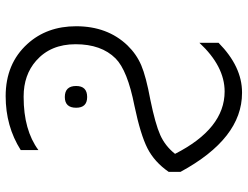

<svg xmlns="http://www.w3.org/2000/svg" viewBox="-116 -364 855 662"><g transform="rotate(90 311.0 -32.5)"><path d="M497 323Q415 375 311 375Q199 375 131 300Q70 233 70 132Q70 24 136 -45Q166 -76 204.5 -92.5Q243 -109 324 -124Q407 -141 445 -158Q483 -175 510 -209Q423 -380 295 -380Q208 -380 127 -293V-359Q209 -440 298 -440H300Q457 -440 572 -228V-187Q538 -138 491 -114Q444 -90 344 -69Q222 -45 181 -4Q132 45 132 134Q132 220 189 270Q238 313 312 313H314Q428 313 497 262ZM314 171Q276 171 276 132Q276 94 314 94Q351 94 351 132Q351 171 314 171Z"/></g></svg>

Font: Space Grotesk
Style: Regular
Weight: 400
Designer: Florian Karsten
Foundry: Florian Karsten
Version: Version 2.000